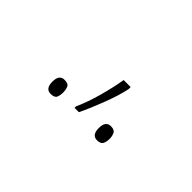

<svg xmlns="http://www.w3.org/2000/svg" viewBox="-12 -1043 600 600"><g transform="rotate(45 288.5 -743.0)"><path d="M345 -839H314Q308 -802 295.5 -756.5Q283 -711 267 -676V-669H286Q303 -704 320.5 -750Q338 -796 345 -830ZM388 -709Q365 -709 365 -678Q365 -647 388 -647Q404 -647 408.5 -656Q413 -665 413 -678Q413 -690 408.5 -699.5Q404 -709 388 -709ZM183 -709Q160 -709 160 -678Q160 -647 183 -647Q200 -647 204 -656Q208 -665 208 -678Q208 -690 204 -699.5Q200 -709 183 -709Z"/></g></svg>

Font: Noto Sans UI Thin
Style: Regular
Weight: 250
Designer: Monotype Design Team
Foundry: Monotype Imaging Inc.
Version: Version 1.901